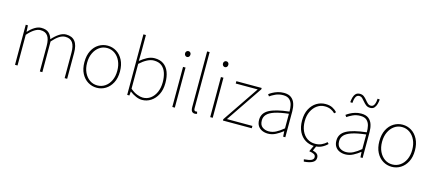

<svg xmlns="http://www.w3.org/2000/svg" viewBox="-63 -1359 4982 2212"><g transform="rotate(15 2428.0 -253.0)"><path d="M96 0V-478H122L126 -402H128Q161 -440 201 -465Q241 -490 280 -490Q339 -490 369.5 -462.5Q400 -435 412 -390Q454 -437 495 -463.5Q536 -490 576 -490Q647 -490 682.5 -445.5Q718 -401 718 -308V0H688V-304Q688 -384 660.5 -423Q633 -462 574 -462Q538 -462 501 -438Q464 -414 422 -366V0H392V-304Q392 -384 364.5 -423Q337 -462 278 -462Q210 -462 126 -366V0Z M1072 12Q1015 12 966.5 -17.5Q918 -47 889 -103Q860 -159 860 -238Q860 -318 889 -374.5Q918 -431 966.5 -460.5Q1015 -490 1072 -490Q1129 -490 1177 -460.5Q1225 -431 1254.5 -374.5Q1284 -318 1284 -238Q1284 -159 1254.5 -103Q1225 -47 1177 -17.5Q1129 12 1072 12ZM1072 -16Q1123 -16 1164 -44Q1205 -72 1228.5 -122Q1252 -172 1252 -238Q1252 -304 1228.5 -354.5Q1205 -405 1164 -433.5Q1123 -462 1072 -462Q1021 -462 980.5 -433.5Q940 -405 916 -354.5Q892 -304 892 -238Q892 -172 916 -122Q940 -72 980.5 -44Q1021 -16 1072 -16Z M1612 12Q1578 12 1539.5 -4.5Q1501 -21 1466 -48H1464L1460 0H1434V-722H1464V-508L1462 -412Q1500 -444 1543.5 -467Q1587 -490 1632 -490Q1697 -490 1739.5 -460Q1782 -430 1803 -375Q1824 -320 1824 -246Q1824 -165 1794.5 -107.5Q1765 -50 1717 -19Q1669 12 1612 12ZM1614 -16Q1666 -16 1706 -45.5Q1746 -75 1769 -127Q1792 -179 1792 -246Q1792 -307 1776 -356Q1760 -405 1724.5 -433.5Q1689 -462 1630 -462Q1593 -462 1551 -440.5Q1509 -419 1464 -378V-82Q1506 -46 1546 -31Q1586 -16 1614 -16Z M1972 0V-478H2002V0ZM1986 -600Q1973 -600 1963.5 -610Q1954 -620 1954 -636Q1954 -651 1963.5 -660.5Q1973 -670 1986 -670Q2000 -670 2009 -660.5Q2018 -651 2018 -636Q2018 -620 2009 -610Q2000 -600 1986 -600Z M2242 8Q2227 8 2216 1.5Q2205 -5 2199.5 -19Q2194 -33 2194 -56V-722H2224V-50Q2224 -34 2230 -27Q2236 -20 2246 -20Q2249 -20 2252.5 -20.5Q2256 -21 2262 -22L2268 2Q2262 5 2256 6.5Q2250 8 2242 8Z M2424 0V-478H2454V0ZM2438 -600Q2425 -600 2415.5 -610Q2406 -620 2406 -636Q2406 -651 2415.5 -660.5Q2425 -670 2438 -670Q2452 -670 2461 -660.5Q2470 -651 2470 -636Q2470 -620 2461 -610Q2452 -600 2438 -600Z M2576 0V-16L2870 -450H2608V-478H2910V-462L2616 -28H2920V0Z M3114 12Q3077 12 3045.5 -1.5Q3014 -15 2995 -43.5Q2976 -72 2976 -117Q2976 -197 3052 -238.5Q3128 -280 3290 -298Q3291 -337 3282.5 -375Q3274 -413 3248 -437.5Q3222 -462 3172 -462Q3121 -462 3080 -442.5Q3039 -423 3016 -406L3000 -428Q3015 -440 3041 -454.5Q3067 -469 3101 -479.5Q3135 -490 3174 -490Q3230 -490 3262 -465Q3294 -440 3307 -399Q3320 -358 3320 -310V0H3294L3290 -64H3288Q3251 -34 3206.5 -11Q3162 12 3114 12ZM3116 -16Q3160 -16 3201 -37Q3242 -58 3290 -98V-272Q3185 -260 3123.5 -239.5Q3062 -219 3035 -189Q3008 -159 3008 -118Q3008 -63 3040.5 -39.5Q3073 -16 3116 -16Z M3670 12Q3609 12 3560.5 -17.5Q3512 -47 3484 -103Q3456 -159 3456 -238Q3456 -318 3486 -374.5Q3516 -431 3564.5 -460.5Q3613 -490 3670 -490Q3720 -490 3753 -473Q3786 -456 3810 -430L3792 -412Q3770 -435 3739.5 -448.5Q3709 -462 3670 -462Q3619 -462 3578 -433.5Q3537 -405 3512.5 -354.5Q3488 -304 3488 -238Q3488 -172 3510.5 -122Q3533 -72 3574 -44Q3615 -16 3670 -16Q3711 -16 3745.5 -31.5Q3780 -47 3804 -72L3822 -54Q3792 -24 3754.5 -6Q3717 12 3670 12ZM3598 216 3592 190Q3658 185 3682 171.5Q3706 158 3706 136Q3706 113 3687.5 101.5Q3669 90 3628 84L3668 -2H3696L3666 66Q3698 73 3717 88.5Q3736 104 3736 134Q3736 171 3701 191Q3666 211 3598 216Z M4036 12Q3999 12 3967.5 -1.5Q3936 -15 3917 -43.5Q3898 -72 3898 -117Q3898 -197 3974 -238.5Q4050 -280 4212 -298Q4213 -337 4204.5 -375Q4196 -413 4170 -437.5Q4144 -462 4094 -462Q4043 -462 4002 -442.5Q3961 -423 3938 -406L3922 -428Q3937 -440 3963 -454.5Q3989 -469 4023 -479.5Q4057 -490 4096 -490Q4152 -490 4184 -465Q4216 -440 4229 -399Q4242 -358 4242 -310V0H4216L4212 -64H4210Q4173 -34 4128.5 -11Q4084 12 4036 12ZM4038 -16Q4082 -16 4123 -37Q4164 -58 4212 -98V-272Q4107 -260 4045.5 -239.5Q3984 -219 3957 -189Q3930 -159 3930 -118Q3930 -63 3962.5 -39.5Q3995 -16 4038 -16ZM4175 -580Q4146 -580 4126 -595Q4106 -610 4090 -630Q4074 -650 4058 -665Q4042 -680 4020 -680Q3992 -680 3979 -651.5Q3966 -623 3964 -582L3938 -584Q3940 -613 3947.5 -641Q3955 -669 3972.5 -687.5Q3990 -706 4022 -706Q4051 -706 4070.5 -691Q4090 -676 4106 -656Q4122 -636 4138.5 -621Q4155 -606 4177 -606Q4205 -606 4218 -635.5Q4231 -665 4232 -704L4258 -702Q4256 -674 4248.5 -646Q4241 -618 4224 -599Q4207 -580 4175 -580Z M4590 12Q4533 12 4484.5 -17.5Q4436 -47 4407 -103Q4378 -159 4378 -238Q4378 -318 4407 -374.5Q4436 -431 4484.5 -460.5Q4533 -490 4590 -490Q4647 -490 4695 -460.5Q4743 -431 4772.5 -374.5Q4802 -318 4802 -238Q4802 -159 4772.5 -103Q4743 -47 4695 -17.5Q4647 12 4590 12ZM4590 -16Q4641 -16 4682 -44Q4723 -72 4746.5 -122Q4770 -172 4770 -238Q4770 -304 4746.5 -354.5Q4723 -405 4682 -433.5Q4641 -462 4590 -462Q4539 -462 4498.5 -433.5Q4458 -405 4434 -354.5Q4410 -304 4410 -238Q4410 -172 4434 -122Q4458 -72 4498.5 -44Q4539 -16 4590 -16Z"/></g></svg>

Font: Source Sans 3 VF
Style: Regular
Weight: 200
Designer: Paul D. Hunt
Foundry: Adobe
Version: Version 3.046;hotconv 1.0.118;makeotfexe 2.5.65603